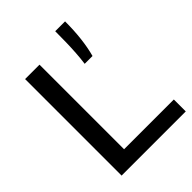

<svg xmlns="http://www.w3.org/2000/svg" viewBox="-228 -924 1041 1041"><g transform="rotate(-45 292.0 -404.0)"><path d="M85 0V-740H195.5V-91.5H577V0ZM372 -570Q377 -606.5 379.5 -644.2Q382 -682 383 -722.5Q384 -763 384 -808H459.5Q459.5 -738.5 452.5 -678.8Q445.5 -619 432 -570Z"/></g></svg>

Font: Encode Sans SemiExpanded Medium
Style: Regular
Weight: 500
Width: 6
Designer: Multiple Designers
Foundry: Impallari Type
Version: Version 3.002